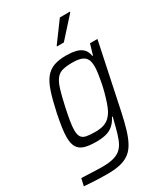

<svg xmlns="http://www.w3.org/2000/svg" viewBox="-245 -823 969 1119"><g transform="rotate(-30 240.0 -263.5)"><path d="M137 201Q111 201 82 200Q53 199 26.5 197.5Q0 196 -20 194L-9 145Q13 146 37 147Q61 148 85 149Q109 150 130 150Q180 150 211 140.5Q242 131 260.5 111.5Q279 92 291 60.5Q303 29 314 -15Q317 -28 321.5 -45Q326 -62 329 -74H324Q309 -44 288 -26Q267 -8 239 -1Q211 6 173 6Q125 6 94.5 -3.5Q64 -13 50 -37Q36 -61 36 -103Q36 -131 41.5 -168.5Q47 -206 57 -255Q74 -334 91 -385.5Q108 -437 131.5 -465.5Q155 -494 188.5 -506Q222 -518 270 -518Q306 -518 334 -511.5Q362 -505 380 -488Q398 -471 403 -439H407L428 -510H478L386 -73Q373 -12 359.5 33.5Q346 79 328.5 111.5Q311 144 286 163.5Q261 183 224.5 192Q188 201 137 201ZM197 -47Q230 -47 252.5 -54Q275 -61 291.5 -76Q308 -91 321 -115Q330 -132 339 -158.5Q348 -185 356.5 -216Q365 -247 371 -278Q377 -309 380.5 -335Q384 -361 384 -377Q385 -425 361.5 -444.5Q338 -464 284 -464Q244 -464 217.5 -457.5Q191 -451 174 -430Q157 -409 144 -367Q131 -325 116 -255Q106 -208 100.5 -174Q95 -140 95 -117Q95 -87 105 -71.5Q115 -56 138 -51.5Q161 -47 197 -47ZM252 -590 253 -595 351 -728H419L418 -723L298 -590Z"/></g></svg>

Font: Saira SemiCondensed Light
Style: Italic
Weight: 300
Width: 4
Italic angle: -12°
Designer: Hector Gatti with collaboration of the Omnibus-Type team
Foundry: Omnibus-Type
Version: Version 1.101